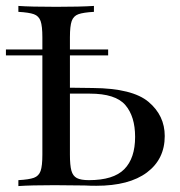

<svg xmlns="http://www.w3.org/2000/svg" viewBox="-20 -628 606 648"><path d="M536 -169Q536 -91 476 -46Q416 -1 305 -1Q283 -1 266 -2L164 -3Q84 -3 42 0V-20Q78 -22 94.5 -28Q111 -34 117 -51Q123 -68 123 -106V-441H0V-461H123V-502Q123 -540 117 -557Q111 -574 94.5 -580Q78 -586 42 -588V-608Q84 -605 170 -605Q250 -605 297 -608V-588Q261 -586 244.5 -580Q228 -574 222 -557Q216 -540 216 -502V-461H345V-441H216V-332L293 -331Q427 -330 481.5 -284Q536 -238 536 -169ZM436 -166Q436 -235 403 -273.5Q370 -312 283 -312H216V-106Q216 -70 221 -52Q226 -34 239.5 -27Q253 -20 280 -20Q363 -20 399.5 -57Q436 -94 436 -166Z"/></svg>

Font: Playfair Display SC
Style: Regular
Weight: 400
Designer: Claus Eggers Sørensen
Foundry: Claus Eggers Sørensen
Version: Version 1.200; ttfautohint (v1.6)